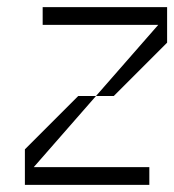

<svg xmlns="http://www.w3.org/2000/svg" viewBox="-20 -520 490 540"><path d="M250 -250H200L50 -100V0H400V-50H75ZM100 -450H425L250 -250H300L450 -400V-500H100Z"/></svg>

Font: LS-VG5000 Light Shifted
Style: Regular
Weight: 400
Designer: Justin Bihan, 2021
Foundry: Justin Bihan, 2021
Version: Version 1.000;Glyphs 3.1.2 (3151)